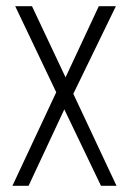

<svg xmlns="http://www.w3.org/2000/svg" viewBox="-20 -598 415 618"><path d="M20 0 161 -301 29 -578H83L191 -349L298 -578H353L216 -296L355 0H305L187 -246L72 0Z"/></svg>

Font: Oswald ExtraLight
Style: Regular
Weight: 250
Designer: Vernon Adams
Foundry: Vernon Adams
Version: Version 4.100; ttfautohint (v1.8.1.43-b0c9)